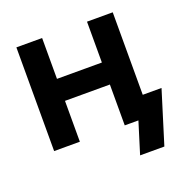

<svg xmlns="http://www.w3.org/2000/svg" viewBox="-122 -628 869 897"><g transform="rotate(-20 313.0 -180.0)"><path d="M181.6 -515.6V-312.5H404.8V-515.6H532.7V0H404.8V-203.1H181.6V0H53.7V-515.6ZM424.3 156.2 472.7 0H435.1V-105.5H626L544.9 156.2Z"/></g></svg>

Font: Inter Display Semi Bold
Style: Regular
Weight: 600
Designer: Rasmus Andersson
Foundry: rsms
Version: Version 4.000;git-37864ae